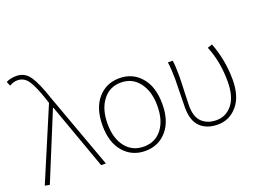

<svg xmlns="http://www.w3.org/2000/svg" viewBox="-117 -1083 1846 1373"><g transform="rotate(-20 805.5 -397.0)"><path d="M56 7 20 0 251 -546 242 -574Q206 -682 175 -728.5Q144 -775 93 -775Q62 -775 32 -757L18 -790Q52 -807 96 -807Q160 -807 197.5 -752.5Q235 -698 276 -574L485 0H449L269 -502H265Z M783 13Q682 13 618.5 -60Q555 -133 555 -262Q555 -393 618.5 -466.5Q682 -540 783 -540Q883 -540 946.5 -466.5Q1010 -393 1010 -262Q1010 -133 946.5 -60Q883 13 783 13ZM972 -262Q972 -372 920.5 -439.5Q869 -507 783 -507Q696 -507 644.5 -439.5Q593 -372 593 -262Q593 -151 644.5 -85.5Q696 -20 783 -20Q870 -20 921 -85.5Q972 -151 972 -262Z M1334 13Q1252 13 1202.5 -33.5Q1153 -80 1153 -183Q1153 -218 1155 -289Q1157 -360 1157 -396Q1157 -466 1149 -527H1185Q1192 -489 1192 -409Q1192 -372 1188.5 -292.5Q1185 -213 1185 -184Q1185 -97 1227 -58.5Q1269 -20 1336 -20Q1409 -20 1456.5 -79.5Q1504 -139 1504 -254Q1504 -404 1453 -528L1489 -540Q1542 -401 1542 -253Q1542 -126 1482.5 -56.5Q1423 13 1334 13Z"/></g></svg>

Font: Noto Sans Korean Thin
Style: Regular
Weight: 250
Designer: Ryoko NISHIZUKA  (kana & ideographs); Paul D. Hunt (Latin, Greek & Cyrillic); Wenlong ZHANG  (bopomofo); Sandoll Communi
Foundry: Adobe Systems Incorporated
Version: Version 1.0001;PS 1;hotconv 1.0.78;makeotf.lib2.5.61930